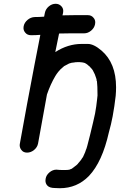

<svg xmlns="http://www.w3.org/2000/svg" viewBox="-20 -793 646 1014"><path d="M296 201 270 200Q241 200 229 186Q220 175 220 161Q220 156 221 151Q224 132 241 117.5Q258 103 278 103Q294 105 318 105Q339 105 347 103Q348 102 351 101Q354 100 355.5 99.5Q357 99 358 98.5Q359 98 361.5 96.5Q364 95 364 94L366 93Q391 75 394 68L396 66Q411 49 414 42L417 38L418 37Q433 5 434 -2Q437 -4 455.5 -79.5Q474 -155 482 -193Q489 -231 493 -270L495 -289Q495 -342 492 -364Q490 -367 490 -369.5Q490 -372 490 -373L488 -380Q481 -403 473 -416Q470 -425 453 -442Q451 -443 450 -445H449Q441 -453 434 -457Q432 -457 431 -458Q430 -459 430 -460H429Q416 -464 410 -464Q404 -464 399 -465Q375 -465 371 -463Q360 -463 343 -457V-456H342Q331 -451 323 -446L319 -444Q299 -427 299 -426.5Q299 -426 298 -425Q288 -415 279 -402L272 -391Q247 -349 228 -294L181 -35Q177 -15 160 -1Q143 13 123 13Q103 13 93 -1Q84 -12 84 -27Q84 -31 85 -35Q122 -242 162 -450L193 -609Q169 -607 144 -607Q124 -607 113 -621Q104 -632 104 -645Q104 -650 105 -655Q109 -674 125.5 -688Q142 -702 163 -703Q188 -703 213 -705L217 -725Q221 -745 237.5 -759Q254 -773 274 -773Q293 -773 305 -759Q314 -749 314 -735Q314 -730 313 -725L310 -712Q342 -713 374 -713H444Q463 -713 474 -699Q483 -689 483 -675Q483 -670 482 -665Q478 -645 461 -631Q444 -617 425 -617H355Q323 -617 292 -616Q285 -585 272 -518Q339 -561 411 -561H444Q475 -561 516 -526Q593 -460 593 -332Q593 -310 591 -287Q585 -233 575 -179Q567 -136 555 -94Q520 62 450 136Q387 201 296 201Z"/></svg>

Font: Bad Comic
Style: Italic
Weight: 400
Italic angle: -11°
Designer: GGBotNet
Foundry: GGBotNet
Version: 0.95